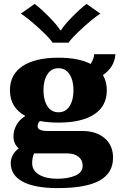

<svg xmlns="http://www.w3.org/2000/svg" viewBox="-20 -803 624 985"><path d="M87 -733 158 -783Q192 -757 232.5 -715.5Q273 -674 289 -648H293Q310 -675 350 -716Q390 -757 424 -783L495 -733Q460 -711 404 -660Q348 -609 332 -584H250Q234 -609 178 -660Q122 -711 87 -733ZM560 6Q560 85 490.5 123.5Q421 162 276 162Q158 162 96.5 129Q35 96 35 33Q35 14 45 -6Q55 -26 76 -42Q49 -65 49 -104Q49 -132 63.5 -160Q78 -188 110 -208Q31 -251 31 -340Q31 -421 96 -464Q161 -507 280 -507Q383 -507 445 -475Q463 -504 463 -525H572Q568 -459 508 -418Q528 -384 528 -340Q528 -259 463.5 -216.5Q399 -174 280 -174Q230 -174 185 -182Q173 -172 173 -155Q173 -131 225 -131H402Q474 -131 517 -94Q560 -57 560 6ZM203 -340Q203 -290 223 -258.5Q243 -227 280 -227Q317 -227 337 -258.5Q357 -290 357 -340Q357 -390 337 -421.5Q317 -453 280 -453Q243 -453 223 -421.5Q203 -390 203 -340ZM404 47Q404 18 382.5 1Q361 -16 324 -16H161H155Q145 5 145 34Q145 72 180.5 93Q216 114 273 114Q328 114 366 98Q404 82 404 47Z"/></svg>

Font: Trirong ExtraBold
Style: Regular
Weight: 800
Designer: Katatrad Team
Foundry: CadsonDemak
Version: Version 1.001